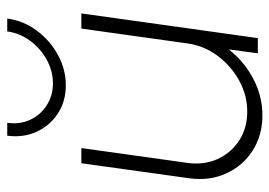

<svg xmlns="http://www.w3.org/2000/svg" viewBox="-130 -620 763 544"><g transform="rotate(-90 252.0 -348.5)"><path d="M18.5 -195 61 -500H104L62 -199.5Q55.5 -152.5 72.8 -114.2Q90 -76 125.2 -53Q160.5 -30 207 -30Q254 -30 295.5 -53Q337 -76 365.5 -114.2Q394 -152.5 400.5 -199.5L442.5 -500H485.5L415.5 0H372.5L383.5 -82.5Q350.5 -39.5 301 -13.2Q251.5 13 197 13Q139.5 13 96.2 -15Q53 -43 31.8 -90.2Q10.5 -137.5 18.5 -195ZM282 -544Q236.5 -544 202 -566.5Q167.5 -589 150.2 -626.8Q133 -664.5 139 -710H175.5Q170.5 -673.5 184.5 -644.2Q198.5 -615 225.8 -597.8Q253 -580.5 287 -580.5Q322 -580.5 354 -598Q386 -615.5 407.8 -645Q429.5 -674.5 434.5 -710H471Q464.5 -663 436.2 -625.5Q408 -588 367.2 -566Q326.5 -544 282 -544Z"/></g></svg>

Font: Urbanist ExtraLight
Style: Italic
Weight: 250
Version: Version 1.303